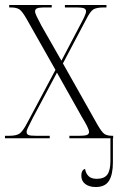

<svg xmlns="http://www.w3.org/2000/svg" viewBox="-20 -556 476 772"><path d="M0 0V-10H16Q45 -10 58 -18.5Q71 -27 89 -61L203 -275L88 -478Q70 -510 58.5 -518Q47 -526 23 -526H17V-536H188V-526H162Q135 -526 128 -522Q121 -518 121 -511Q121 -503 128 -489Q135 -475 147 -452L227 -312L300 -451Q312 -473 319 -488Q326 -503 326 -511Q326 -518 319 -522Q312 -526 285 -526H241V-536H408V-526H397Q369 -526 356 -518.5Q343 -511 326 -477L233 -301L370 -58Q388 -26 399 -18Q410 -10 432 -10H435V0H434V97Q434 145 418.5 170.5Q403 196 365 196Q339 196 323 184Q307 172 307 150Q307 128 322 123Q325 141 336 152Q347 163 369 163Q399 163 411.5 146Q424 129 424 91V0H259V-10H295Q324 -10 331 -14Q338 -18 338 -25Q338 -33 330.5 -48Q323 -63 309 -86L209 -264L112 -82Q101 -59 94 -46Q87 -33 87 -25Q87 -17 94 -13.5Q101 -10 125 -10H180V0Z"/></svg>

Font: Noto Serif Display Condensed ExtraLight
Style: Regular
Weight: 200
Width: 3
Designer: Monotype Design Team
Foundry: Monotype Imaging Inc.
Version: Version 2.009